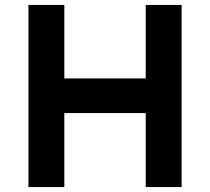

<svg xmlns="http://www.w3.org/2000/svg" viewBox="-20 -756 849 776"><path d="M714 -736V0H569V-299H240V0H95V-736H240V-439H569V-736Z"/></svg>

Font: Reem Kufi Fun
Style: Bold
Weight: 700
Designer: Khaled Hosny
Version: Version 1.005